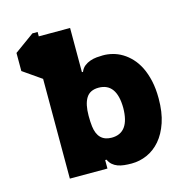

<svg xmlns="http://www.w3.org/2000/svg" viewBox="-111 -851 914 960"><g transform="rotate(-15 346.5 -371.5)"><path d="M453.1 7.1Q432.9 7.1 415 5.1Q397 3.2 382.1 -2.3Q367.2 -7.8 355.6 -17.8Q344.1 -27.7 336.6 -44H329.5V0H134.9V-516.3L39.8 -582.4V-676.1L142 -750H169V-727.3H331V-498.6H336.6Q343.8 -516.7 357.4 -527.3Q371.1 -538 387.6 -543.7Q404.1 -549.4 421.3 -551Q438.6 -552.6 453.1 -552.6Q478 -552.9 503.7 -546.3Q529.5 -539.8 553.3 -525.4Q577.1 -511 597.8 -488.8Q618.6 -466.6 634.1 -435.4Q649.5 -404.1 658.6 -363.6Q667.6 -323.2 667.6 -272.7Q667.6 -201.3 649.9 -148.8Q632.1 -96.2 602.3 -61.6Q572.4 -27 533.7 -9.9Q495 7.1 453.1 7.1ZM390.6 -143.5Q483.3 -143.5 484.4 -272.7Q483.3 -402 390.6 -402Q345.9 -402 326.3 -370.4Q306.8 -338.8 306.8 -279.1Q306.8 -262.4 307.5 -248.8Q308.2 -235.1 309.7 -223.7Q319.6 -143.5 390.6 -143.5Z"/></g></svg>

Font: Linik Sans Black
Style: Regular
Weight: 900
Designer: Fonts by Rasmus Andersson / Changes by Cristiano Sobral with parts from Marc Monis
Foundry: rsms
Version: Version 3.020; ttfautohint (v1.6)